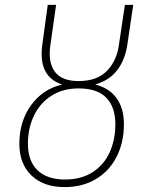

<svg xmlns="http://www.w3.org/2000/svg" viewBox="-20 -754 600 784"><path d="M369 -409Q427 -394 456.5 -352.5Q486 -311 486 -247Q486 -173 456.5 -114.5Q427 -56 372 -23Q317 10 244 10Q158 10 108.5 -37.5Q59 -85 59 -167Q59 -258 106.5 -324Q154 -390 234 -409Q150 -436 150 -534Q150 -553 153 -574L175 -734H209L186 -572Q183 -553 183 -535Q183 -481 212 -452Q241 -423 301 -423Q377 -423 417.5 -465.5Q458 -508 466 -574L490 -734H524L500 -572Q491 -510 459 -468Q427 -426 369 -409ZM301 -393Q237 -393 190 -363Q143 -333 118.5 -281.5Q94 -230 94 -167Q94 -97 133 -59Q172 -21 246 -21Q311 -21 357.5 -50.5Q404 -80 427.5 -131.5Q451 -183 451 -247Q451 -317 414 -355Q377 -393 301 -393Z"/></svg>

Font: FiraGO UltraLight
Style: Italic
Weight: 200
Italic angle: -8°
Designer: bBox Type GmbH
Foundry: bBox Type GmbH
Version: Version 1.001